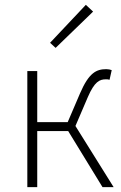

<svg xmlns="http://www.w3.org/2000/svg" viewBox="-20 -774 501 794"><path d="M93 0H134V-232H262L404 0H450L292 -253L343 -372C371 -437 392 -446 418 -446C425 -446 427 -446 433 -444L442 -484C437 -486 428 -488 420 -488C379 -488 348 -474 311 -388L260 -269H134V-480H93ZM210 -576 365 -726 335 -754 187 -597Z"/></svg>

Font: Source Sans Pro Light
Style: Regular
Weight: 300
Designer: Paul D. Hunt
Foundry: Adobe Systems Incorporated
Version: Version 3.006;hotconv 1.0.111;makeotfexe 2.5.65597